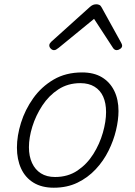

<svg xmlns="http://www.w3.org/2000/svg" viewBox="-20 -857 629 896"><path d="M231 19Q175 19 136.5 -4.5Q98 -28 78.5 -70.5Q59 -113 59 -168Q59 -223 78 -284Q97 -345 135 -398.5Q173 -452 230 -485.5Q287 -519 363 -519Q418 -519 455.5 -496.5Q493 -474 513 -433.5Q533 -393 533 -339Q533 -298 521.5 -249.5Q510 -201 486.5 -153.5Q463 -106 426.5 -67Q390 -28 341.5 -4.5Q293 19 231 19ZM237 -31Q297 -31 341.5 -61Q386 -91 415.5 -138Q445 -185 460 -237.5Q475 -290 475 -334Q475 -376 461.5 -406Q448 -436 421 -452.5Q394 -469 355 -469Q297 -469 252.5 -440Q208 -411 177.5 -364.5Q147 -318 131 -266.5Q115 -215 115 -170Q115 -128 129.5 -96.5Q144 -65 171 -48Q198 -31 237 -31ZM232 -623Q224 -623 217 -630Q210 -637 210 -645Q210 -650 212.5 -654Q215 -658 219 -662L400 -825Q408 -832 415 -834.5Q422 -837 430 -837Q437 -837 443.5 -834Q450 -831 454 -823L544 -660Q547 -655 548.5 -651Q550 -647 550 -644Q550 -635 541 -629Q532 -623 525 -623Q519 -623 514.5 -626Q510 -629 507 -634L419 -769L254 -634Q247 -629 242.5 -626Q238 -623 232 -623Z"/></svg>

Font: Playwrite RO ExtraLight
Style: Regular
Weight: 250
Version: Version 1.002